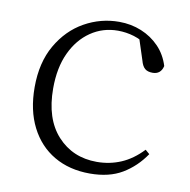

<svg xmlns="http://www.w3.org/2000/svg" viewBox="-66 -587 658 666"><g transform="rotate(10 263.5 -254.0)"><path d="M292 14Q220 14 166 -17.5Q112 -49 82 -108Q52 -167 52 -248Q52 -335 87.5 -396.5Q123 -458 180 -490Q237 -522 302 -522Q344 -522 380.5 -507Q417 -492 443.5 -464.5Q470 -437 482 -398Q475 -368 446 -368Q428 -368 418.5 -376.5Q409 -385 404 -404L376 -490L419 -452Q388 -474 360 -482.5Q332 -491 303 -491Q250 -491 207.5 -462Q165 -433 140.5 -380.5Q116 -328 116 -255Q116 -148 170 -89Q224 -30 309 -30Q354 -30 394 -47Q434 -64 469 -101L484 -88Q452 -41 406 -13.5Q360 14 292 14Z"/></g></svg>

Font: Noto Serif HK
Style: Regular
Weight: 200
Designer: Ryoko NISHIZUKA 西塚涼子 (kana & ideographs); Frank Grießhammer (Latin, Greek & Cyrillic); Wenlong ZHANG 张文龙 (bopomofo); San
Foundry: Adobe
Version: Version 2.001;hotconv 1.1.0;makeotfexe 2.6.0